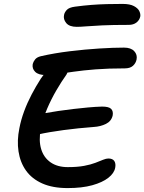

<svg xmlns="http://www.w3.org/2000/svg" viewBox="-20 -953 736 980"><path d="M325 7Q249 7 196 -16.5Q143 -40 113 -82Q83 -124 74.5 -180Q66 -236 79 -299Q87 -341 103 -384.5Q119 -428 141 -470Q163 -512 188 -551Q211 -585 238 -607.5Q265 -630 295 -630Q308 -630 317 -623Q326 -616 328 -603.5Q330 -591 319 -572Q294 -537 268 -492.5Q242 -448 220.5 -398Q199 -348 188 -293Q177 -236 190 -192.5Q203 -149 238 -124.5Q273 -100 326 -100Q375 -100 409.5 -106.5Q444 -113 467 -122Q490 -131 506 -137.5Q522 -144 533 -144Q555 -144 563.5 -131Q572 -118 568 -97Q563 -69 533 -45.5Q503 -22 451 -7.5Q399 7 325 7ZM176 -267Q153 -262 142 -268Q131 -274 128.5 -287.5Q126 -301 129 -316Q134 -337 155 -353Q176 -369 207 -375Q240 -381 277 -386.5Q314 -392 352.5 -396.5Q391 -401 429 -404.5Q467 -408 501 -409Q536 -409 547.5 -397Q559 -385 555 -363Q548 -334 520.5 -320.5Q493 -307 459 -305Q419 -302 380 -298Q341 -294 304 -289Q267 -284 234.5 -278.5Q202 -273 176 -267ZM213 -570Q176 -570 159.5 -586.5Q143 -603 147 -626Q150 -638 159 -649.5Q168 -661 188 -666Q258 -682 336.5 -691.5Q415 -701 487.5 -705.5Q560 -710 613 -710Q648 -710 665 -692Q682 -674 677 -649Q673 -630 658.5 -617Q644 -604 617 -604Q533 -604 468.5 -599Q404 -594 356 -587Q308 -580 272.5 -575Q237 -570 213 -570ZM372 -816Q334 -816 318 -835.5Q302 -855 307 -877Q309 -889 320.5 -902Q332 -915 363 -919Q408 -925 447 -928Q486 -931 525 -932Q564 -933 606 -933Q643 -933 663.5 -922Q684 -911 691 -896.5Q698 -882 696 -869Q692 -850 676.5 -838Q661 -826 637 -826Q554 -826 502 -823.5Q450 -821 420 -818.5Q390 -816 372 -816Z"/></svg>

Font: Shantell Sans Medium
Style: Italic
Weight: 500
Italic angle: -11°
Designer: Stephen Nixon, Anya Danilova, Shantell Martin
Foundry: Arrow Type
Version: Version 1.011;[c5ecc13dd]